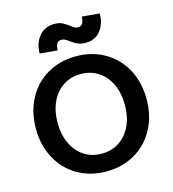

<svg xmlns="http://www.w3.org/2000/svg" viewBox="-135 -1053 1062 1179"><g transform="rotate(-15 396.0 -463.0)"><path d="M44 -350Q44 -456 88.8 -539.5Q133.6 -623 214 -669.5Q294.3 -716 396 -716Q497.7 -716 578 -669.5Q658.4 -623 703.2 -539.5Q748 -456 748 -350Q748 -244 703.2 -160.5Q658.4 -77 578 -30.5Q497.7 16 396 16Q294.3 16 214 -30.5Q133.6 -77 88.8 -160.5Q44 -244 44 -350ZM610 -350Q610 -424.6 583 -482.3Q556 -540 507.5 -571.5Q459 -603 396 -603Q333 -603 284.5 -571.5Q236 -540 209 -482.3Q182 -424.6 182 -350Q182 -275.4 209 -217.7Q236 -160 284.5 -128.5Q333 -97 396 -97Q459 -97 507.5 -128.5Q556 -160 583 -217.7Q610 -275.4 610 -350ZM384 -815Q369 -826 358.5 -831.5Q348 -837 336 -837Q316 -837 307 -821.5Q298 -806 298 -780L186 -790Q186 -855 222 -898.5Q258 -942 320 -942Q349 -942 368 -933Q387 -924 409 -907Q426 -894 435 -889Q444 -884 456 -884Q476 -884 485 -900Q494 -916 494 -942L606 -932Q606 -866 571.5 -823Q537 -780 476 -780Q447 -780 427 -789Q407 -798 384 -815Z"/></g></svg>

Font: Uncut Sans Variable
Style: Regular
Weight: 400
Designer: Kasper Nordkvist
Foundry: UNCUT.wtf
Version: Version 1.303;Glyphs 3.1.2 (3151)